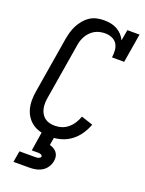

<svg xmlns="http://www.w3.org/2000/svg" viewBox="-175 -825 850 1127"><g transform="rotate(20 250.0 -261.5)"><path d="M212 8Q183 8 155.5 2.5Q128 -3 105 -17Q82 -31 66 -53Q50 -75 42.5 -101.5Q35 -128 35 -157Q35 -186 40 -214L97 -559Q101 -582 107 -604Q113 -626 123.5 -647Q134 -668 149.5 -687Q165 -706 185 -719.5Q205 -733 228 -738Q251 -743 273 -743Q295 -743 316 -739Q337 -735 355 -725Q373 -715 387 -700Q401 -685 409 -667L421 -735H497L467 -554H391Q394 -576 392.5 -598.5Q391 -621 380 -638.5Q369 -656 348.5 -664.5Q328 -673 306 -673Q290 -673 273.5 -669.5Q257 -666 242.5 -658Q228 -650 215.5 -637.5Q203 -625 194.5 -610Q186 -595 181 -579.5Q176 -564 174 -548L117 -203Q114 -186 113.5 -168.5Q113 -151 116.5 -134.5Q120 -118 128 -104Q136 -90 149 -80Q162 -70 178.5 -66Q195 -62 212 -62Q234 -62 255.5 -69Q277 -76 294.5 -91Q312 -106 324.5 -126Q337 -146 344 -167L417 -143Q405 -111 385.5 -82Q366 -53 338 -32Q310 -11 277 -1.5Q244 8 212 8ZM57 220 69 150H169Q174 150 178.5 149.5Q183 149 187.5 147.5Q192 146 196 143Q200 140 201 135Q202 131 198.5 127.5Q195 124 191 122.5Q187 121 182.5 120.5Q178 120 174 120H135L154 0H233L224 54Q237 57 249 64Q261 71 269 81.5Q277 92 279.5 106Q282 120 279 135Q276 154 264.5 172Q253 190 235 201Q217 212 197 216Q177 220 157 220Z"/></g></svg>

Font: Iosevka Slab
Style: Italic
Weight: 400
Italic angle: -9°
Monospace: yes
Designer: Belleve Invis
Foundry: Belleve Invis
Version: Version 11.1.0; ttfautohint (v1.8.3)